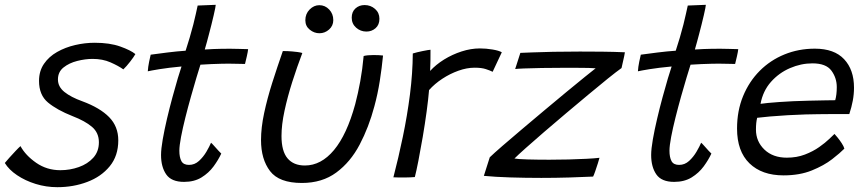

<svg xmlns="http://www.w3.org/2000/svg" viewBox="-56 -736 3594 797"><path d="M182 41Q135.5 41 92 27.5Q48.5 14 14.8 -8.8Q-19 -31.5 -36 -59.5Q-29.5 -67.5 -17 -81.5Q-4.5 -95.5 8.5 -109.2Q21.5 -123 29 -129.5Q50 -91 94.2 -60.2Q138.5 -29.5 194.5 -29.5Q234.5 -29.5 271.2 -42.5Q308 -55.5 331.2 -81.2Q354.5 -107 354.5 -145.5Q354.5 -185 325.8 -209.5Q297 -234 245 -254Q180.5 -279.5 143.2 -310.5Q106 -341.5 106 -400Q106 -441 126.5 -471Q147 -501 181 -520.2Q215 -539.5 255.8 -549Q296.5 -558.5 337 -558.5Q399.5 -558.5 443 -543Q486.5 -527.5 506 -511.5Q499 -499 484.2 -480Q469.5 -461 456 -448Q435 -463 402.5 -477.2Q370 -491.5 328.5 -491.5Q298 -491.5 264.5 -483Q231 -474.5 207.8 -456Q184.5 -437.5 184.5 -406Q184.5 -376 211.5 -354.2Q238.5 -332.5 286 -315.5Q359 -288.5 397 -249.8Q435 -211 435 -153.5Q435 -89 399.5 -45.8Q364 -2.5 306.2 19.2Q248.5 41 182 41Z M862.5 -98.5Q850.5 -72.5 830.5 -45.2Q810.5 -18 780.5 0.5Q750.5 19 708 19Q655.5 19 634 -12Q612.5 -43 612.5 -92.5Q612.5 -117.5 619.5 -157.5Q626.5 -197.5 637.2 -243.2Q648 -289 660 -333Q672 -377 682 -410.8Q692 -444.5 697.5 -460Q643.5 -455 605.5 -448.8Q567.5 -442.5 557.5 -440Q558.5 -457.5 563 -479.8Q567.5 -502 569.5 -509Q598.5 -513 638.2 -518Q678 -523 714.5 -525.5Q723 -551 731.2 -579.2Q739.5 -607.5 746.5 -634.5Q752 -657 756.8 -677.8Q761.5 -698.5 764.5 -713L839.5 -716Q839.5 -709.5 831 -672.5Q822.5 -635.5 811 -592.5Q807 -577.5 802.8 -561.5Q798.5 -545.5 794 -530.5Q808.5 -531.5 830.8 -532.5Q853 -533.5 867 -533.5Q903.5 -534 936 -533Q968.5 -532 974 -532Q973 -521.5 968.5 -501.8Q964 -482 961 -470.5Q956 -470.5 926.5 -471.2Q897 -472 867.5 -471.5Q846.5 -471 821.5 -470Q796.5 -469 776 -467.5Q770 -449 759.5 -414Q749 -379 736.8 -335.5Q724.5 -292 713.5 -248.2Q702.5 -204.5 695.5 -167.8Q688.5 -131 688.5 -110.5Q688.5 -83 697 -67.2Q705.5 -51.5 728.5 -51.5Q752 -51.5 770 -68Q788 -84.5 800.8 -106.2Q813.5 -128 820 -143.5Q823.5 -141 832.5 -130.8Q841.5 -120.5 850.8 -110.5Q860 -100.5 862.5 -98.5Z M1453.5 -503.5Q1468.5 -507.5 1494.5 -507.5Q1504.5 -507.5 1516.2 -507Q1528 -506.5 1534 -505.5Q1529 -454 1520.5 -400Q1512 -346 1498 -294.5Q1475 -208 1437 -135.8Q1399 -63.5 1340.2 -20Q1281.5 23.5 1197 23.5Q1102.5 23.5 1065 -25.8Q1027.5 -75 1027.5 -154.5Q1027.5 -206 1040.5 -266.8Q1053.5 -327.5 1074.2 -392.8Q1095 -458 1118 -524Q1125.5 -524 1136.5 -523.8Q1147.5 -523.5 1156.5 -522.5Q1168 -521.5 1179.5 -520Q1191 -518.5 1199 -516Q1177 -458 1157.2 -396Q1137.5 -334 1125 -276Q1112.5 -218 1112.5 -171.5Q1112.5 -108.5 1137.5 -78.8Q1162.5 -49 1209.5 -49Q1277 -49 1330.5 -113.2Q1384 -177.5 1418.5 -303.5Q1430.5 -349 1439.5 -398.8Q1448.5 -448.5 1453.5 -503.5ZM1465 -605Q1440.5 -605 1422.2 -621.2Q1404 -637.5 1404 -662.5Q1404 -687 1419.5 -701Q1435 -715 1457.5 -715Q1482.5 -715 1500.8 -699Q1519 -683 1519 -658Q1519 -633 1503 -619Q1487 -605 1465 -605ZM1270 -598Q1248 -598 1229.8 -612.8Q1211.5 -627.5 1211.5 -652Q1211.5 -678.5 1229.2 -696.5Q1247 -714.5 1269.5 -714.5Q1293.5 -714.5 1310.5 -696.5Q1327.5 -678.5 1327.5 -652.5Q1327.5 -629 1310 -613.5Q1292.5 -598 1270 -598Z M1729.5 -441.5Q1753 -467.5 1787.2 -488.8Q1821.5 -510 1860.2 -522.5Q1899 -535 1936 -535Q1962 -535 1988.5 -530.5Q2015 -526 2027 -519L1989 -438Q1978 -443.5 1960.5 -449.2Q1943 -455 1914 -455Q1882 -455 1847 -442.5Q1812 -430 1780 -409Q1748 -388 1725 -362Q1722 -325 1715 -273.2Q1708 -221.5 1698.8 -167.5Q1689.5 -113.5 1680.8 -68.8Q1672 -24 1666 -1Q1648.5 0.5 1622.8 0.8Q1597 1 1577 0Q1598 -80.5 1616.2 -168.2Q1634.5 -256 1645.8 -344.2Q1657 -432.5 1657.5 -514Q1673.5 -519 1698.2 -524Q1723 -529 1731 -529.5Q1731 -511 1730.8 -484Q1730.5 -457 1729.5 -441.5Z M2406 -3Q2363 -1 2306.2 0.8Q2249.5 2.5 2191 2.5Q2125 2.5 2062 0.5Q1999 -1.5 1952.5 -6L1977 -83Q1994 -99.5 2029.2 -130Q2064.5 -160.5 2110 -199Q2155.5 -237.5 2203.8 -278Q2252 -318.5 2296 -354.8Q2340 -391 2372 -417Q2404 -443 2416.5 -452.5Q2408.5 -453.5 2387 -454Q2365.5 -454.5 2337 -454.5Q2308.5 -454.5 2279.5 -454.5Q2237 -454.5 2193.5 -453.8Q2150 -453 2119 -451.8Q2088 -450.5 2082.5 -449.5L2104 -516.5Q2118 -517 2154 -518.5Q2190 -520 2241 -521Q2292 -522 2351 -522Q2395 -522 2443.5 -521.5Q2492 -521 2538 -519Q2538 -516.5 2535 -502.5Q2532 -488.5 2528.5 -473.5Q2525 -458.5 2524 -453.5Q2503.5 -439 2467.2 -409.8Q2431 -380.5 2386 -343Q2341 -305.5 2293.5 -265.5Q2246 -225.5 2202.5 -188Q2159 -150.5 2126.5 -121.5Q2094 -92.5 2079.5 -78Q2092.5 -75.5 2133.2 -74.2Q2174 -73 2224 -73Q2263.5 -73 2303.8 -74Q2344 -75 2378 -76.8Q2412 -78.5 2432.5 -81Q2431 -75 2425.8 -58.2Q2420.5 -41.5 2414.8 -25Q2409 -8.5 2406 -3Z M2897 -98.5Q2885 -72.5 2865 -45.2Q2845 -18 2815 0.5Q2785 19 2742.5 19Q2690 19 2668.5 -12Q2647 -43 2647 -92.5Q2647 -117.5 2654 -157.5Q2661 -197.5 2671.8 -243.2Q2682.5 -289 2694.5 -333Q2706.5 -377 2716.5 -410.8Q2726.5 -444.5 2732 -460Q2678 -455 2640 -448.8Q2602 -442.5 2592 -440Q2593 -457.5 2597.5 -479.8Q2602 -502 2604 -509Q2633 -513 2672.8 -518Q2712.5 -523 2749 -525.5Q2757.5 -551 2765.8 -579.2Q2774 -607.5 2781 -634.5Q2786.5 -657 2791.2 -677.8Q2796 -698.5 2799 -713L2874 -716Q2874 -709.5 2865.5 -672.5Q2857 -635.5 2845.5 -592.5Q2841.5 -577.5 2837.2 -561.5Q2833 -545.5 2828.5 -530.5Q2843 -531.5 2865.2 -532.5Q2887.5 -533.5 2901.5 -533.5Q2938 -534 2970.5 -533Q3003 -532 3008.5 -532Q3007.5 -521.5 3003 -501.8Q2998.5 -482 2995.5 -470.5Q2990.5 -470.5 2961 -471.2Q2931.5 -472 2902 -471.5Q2881 -471 2856 -470Q2831 -469 2810.5 -467.5Q2804.5 -449 2794 -414Q2783.5 -379 2771.2 -335.5Q2759 -292 2748 -248.2Q2737 -204.5 2730 -167.8Q2723 -131 2723 -110.5Q2723 -83 2731.5 -67.2Q2740 -51.5 2763 -51.5Q2786.5 -51.5 2804.5 -68Q2822.5 -84.5 2835.2 -106.2Q2848 -128 2854.5 -143.5Q2858 -141 2867 -130.8Q2876 -120.5 2885.2 -110.5Q2894.5 -100.5 2897 -98.5Z M3449 -119Q3432 -101.5 3398.2 -75.2Q3364.5 -49 3314 -28.5Q3263.5 -8 3196.5 -8Q3106.5 -8 3055 -58Q3003.5 -108 3003.5 -202.5Q3003.5 -276 3028.5 -336.8Q3053.5 -397.5 3097.5 -441.8Q3141.5 -486 3200.2 -510Q3259 -534 3326.5 -534Q3407 -534 3448 -490.2Q3489 -446.5 3489 -372Q3489 -345 3484 -318.2Q3479 -291.5 3469.5 -262.5Q3464.5 -262.5 3444.8 -262.5Q3425 -262.5 3397.5 -262.5Q3370 -262.5 3340.8 -262Q3311.5 -261.5 3288 -261Q3254.5 -260 3214.8 -257.8Q3175 -255.5 3140.2 -252.5Q3105.5 -249.5 3087 -247Q3082 -227.5 3082 -198Q3082 -149 3117 -115.2Q3152 -81.5 3210 -81.5Q3251.5 -81.5 3285.2 -94.5Q3319 -107.5 3344.5 -125.5Q3370 -143.5 3386 -159Q3402 -174.5 3408 -180Q3411.5 -176.5 3420.5 -165.5Q3429.5 -154.5 3438 -141.5Q3446.5 -128.5 3449 -119ZM3101 -305Q3123.5 -308.5 3178.8 -312.5Q3234 -316.5 3300 -318Q3338.5 -319 3372.5 -319.5Q3406.5 -320 3411 -320Q3417.5 -342.5 3417.5 -374.5Q3417.5 -412.5 3395.2 -442.8Q3373 -473 3316.5 -473Q3269 -473 3223.2 -453.2Q3177.5 -433.5 3144.2 -396Q3111 -358.5 3101 -305Z"/></svg>

Font: Grandstander Light
Style: Italic
Weight: 300
Italic angle: -15°
Designer: Tyler Finck
Foundry: Etcetera Type Co
Version: Version 1.200; ttfautohint (v1.8.3)